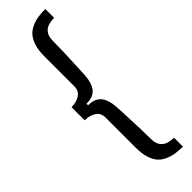

<svg xmlns="http://www.w3.org/2000/svg" viewBox="-303 -724 877 877"><g transform="rotate(-45 135.5 -285.5)"><path d="M252.8 -673.3Q174.2 -673.3 174.2 -603.4Q174.2 -572.1 173.1 -539.3Q172 -506.5 169.9 -459.8Q167.7 -413.1 167.2 -397.5Q165.1 -344 145.3 -317.5Q125.5 -291.1 79.9 -291.1V-281.1Q125.1 -281.1 145.1 -254.3Q165.1 -227.6 167.2 -174.2Q167.7 -157.7 169.9 -111.9Q172 -66 173.1 -33.4Q174.2 -0.9 174.2 30.4Q174.2 101.2 252.8 101.2V158.6Q225.9 158.6 204.8 155.3Q183.8 152 162.7 142.7Q141.6 133.4 127.7 117.5Q113.8 101.7 105.3 74.7Q96.9 47.8 96.9 11.7V-184.2Q96.9 -215 74.3 -229.4Q51.7 -243.7 20.4 -243.7V-328.4Q51.7 -328.4 74.3 -342.7Q96.9 -357.1 96.9 -387.9V-582.5Q96.9 -618.6 105.3 -645.5Q113.8 -672.5 127.7 -688.5Q141.6 -704.6 162.5 -714.2Q183.3 -723.7 204.6 -727Q225.9 -730.2 252.8 -730.2Z"/></g></svg>

Font: Puralecka Narrow
Style: Regular
Weight: 400
Designer: Hector Gatti, Marcela Romero, Pablo Cosgaya and Nicolas Silva
Version: Version 1.004;PS 001.004;hotconv 1.0.70;makeotf.lib2.5.58329